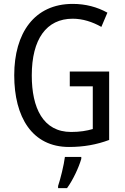

<svg xmlns="http://www.w3.org/2000/svg" viewBox="-20 -744 640 985"><path d="M338 -377V-301H456V-82C425 -73 390 -67 345 -67C201 -67 143 -190 143 -357C143 -543 218 -648 353 -648C404 -648 454 -632 500 -606L531 -679C479 -708 419 -724 353 -724C156 -724 53 -574 53 -358C53 -143 145 10 334 10C409 10 476 -2 540 -26V-377ZM397 71V61H313C308 102 290 175 278 210V221H324C354 180 384 116 397 71Z"/></svg>

Font: Noto Sans Sinhala Condensed
Style: Regular
Weight: 400
Width: 3
Designer: Jelle Bosma - Monotype Design Team
Foundry: Monotype Imaging Inc.
Version: Version 2.006